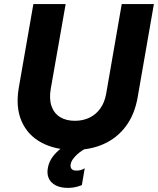

<svg xmlns="http://www.w3.org/2000/svg" viewBox="-20 -720 773 940"><path d="M72.2 -291.8 143.4 -700H301.4L228.4 -284.6Q220 -235.4 232.3 -200.2Q244.6 -165 274.1 -146.8Q303.6 -128.6 346.8 -128.6Q386.2 -128.6 418 -143.9Q449.8 -159.2 470.9 -188.7Q492 -218.2 499.6 -260.2L576 -700H733.4L653.8 -243Q639.2 -159.8 596.5 -102.3Q553.8 -44.8 488.7 -15.4Q423.6 14 342.6 14Q249.8 14 182.7 -22Q115.6 -58 85.6 -126.8Q55.6 -195.6 72.2 -291.8ZM214.4 102.2Q222 56.6 264.4 18.6Q306.8 -19.4 366.4 -33.6L413.4 0Q404.2 4.4 392.8 10.6Q367.4 25.2 348.5 45.1Q329.6 65 326.2 83Q323.4 97.4 329.4 105.5Q335.4 113.6 347.8 115Q360.6 116 372.8 113.2Q385 110.4 394.8 103.8L380.8 186.2Q360 195 338.9 198Q317.8 201 298.6 199.4Q252 195.4 229.4 169.3Q206.8 143.2 214.4 102.2Z"/></svg>

Font: Fixel Italic Variable Display Thin
Style: Italic
Weight: 100
Italic angle: -10°
Designer: AlfaBravo + MacPaw
Foundry: Kyrylo Tkachov, Marchela Mozhyna, Serhii Makarenko, Maria Weinstein, Zakhar Kryvoshyya
Version: Version 1.210;Glyphs 3.2 (3217)